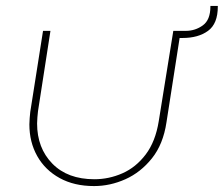

<svg xmlns="http://www.w3.org/2000/svg" viewBox="-20 -614 754 647"><path d="M589 -510 541 -202Q530 -128 492 -80.5Q454 -33 402.5 -10Q351 13 297 13Q230 13 181 -14Q132 -41 105.5 -88Q79 -135 79 -195Q79 -205 80 -216Q81 -227 82 -237L125 -510H150L108 -239Q107 -229 106 -218.5Q105 -208 105 -198Q105 -115 156.5 -62.5Q208 -10 298 -10Q347 -10 392.5 -30Q438 -50 471 -93.5Q504 -137 515 -206L564 -510ZM564 -486 567 -510H606Q638 -510 663.5 -528.5Q689 -547 689 -592V-594H714V-592Q714 -534 681 -510Q648 -486 595 -486Z"/></svg>

Font: MuseoModerno Thin
Style: Italic
Weight: 100
Italic angle: -9°
Designer: Pablo Cosgaya, Héctor Gatti, Marcela Romero, and the Authors of The MuseoModerno Project.
Foundry: Omnibus-Type Team
Version: Version 1.003